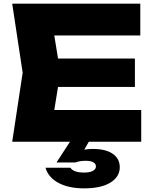

<svg xmlns="http://www.w3.org/2000/svg" viewBox="-20 -770 836 1043"><path d="M712.9 -297.9H162.2V-452.1H712.9ZM259.3 -76.4 173.5 -172.5H747.1V0H46.3L103.1 -375L46.3 -750H742.1V-577.5H173.5L259.3 -673.6L307.7 -375ZM474 -20.4 423 69.4 370.2 66.1Q397.7 52.8 425.6 45.9Q453.5 39.1 484.8 39.1Q554.5 39.1 592.6 65.6Q630.6 92 630.6 138.8Q630.6 190 580.2 221.6Q529.7 253.2 436.4 253.2Q353.2 253.2 297.8 223.6Q242.5 194 227.2 141.2H362.5Q369.6 153 388 160.2Q406.4 167.4 436.4 167.4Q468.2 167.4 484.7 158Q501.2 148.6 501.2 134.2Q501.2 120.2 487.4 111.8Q473.5 103.5 446.8 103.5Q412.7 103.5 389.3 112.5H287L373.4 -20.4Z"/></svg>

Font: Unbounded Variable
Style: Regular
Weight: 400
Designer: Luke Prowse, Jean-Baptiste Morizot, Fátima Lázaro, Florian Runge
Foundry: NaN
Version: Version 1.600;FEAKit 1.0